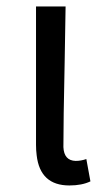

<svg xmlns="http://www.w3.org/2000/svg" viewBox="-20 -563 332 596"><path d="M195.3 12.7Q104.5 12.7 93.8 -81.1Q91.8 -96.7 91.8 -113.3V-543H183.6Q182.6 -486.3 180.7 -370.1Q176.8 -186.5 176.8 -106.4Q178.7 -64.5 214.8 -63.5Q231.4 -63.5 248 -69.3L260.7 0Q234.4 12.7 195.3 12.7Z"/></svg>

Font: Taipei Sans TC Beta
Style: Regular
Weight: 400
Designer: JT Foundry
Foundry: JT Foundry
Version: Version 1.000